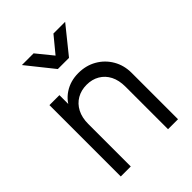

<svg xmlns="http://www.w3.org/2000/svg" viewBox="-224 -905 1020 1020"><g transform="rotate(-45 286.5 -395.0)"><path d="M77 0V-536H152V-432L135 -436Q155 -488 200.5 -518Q246 -548 306 -548Q363 -548 408.5 -522Q454 -496 480.5 -450.5Q507 -405 507 -348V0H432V-319Q432 -368 414.5 -402Q397 -436 365.5 -454.5Q334 -473 293 -473Q252 -473 220 -454.5Q188 -436 170 -401.5Q152 -367 152 -319V0ZM244 -640 124 -790H212L286 -699L361 -790H449L328 -640Z"/></g></svg>

Font: Kosmopol Plus Jakarta Sans
Style: Regular
Weight: 400
Designer: Gumpita Rahayu
Foundry: Tokotype
Version: Version 2.006